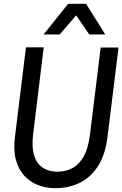

<svg xmlns="http://www.w3.org/2000/svg" viewBox="-20 -976 641 1006"><path d="M269 10Q222.5 10 180.8 -5.8Q139 -21.5 108.2 -54.2Q77.5 -87 63.5 -138.2Q49.5 -189.5 58.5 -260L116 -728H209L153.5 -271.5Q147 -217 154.5 -179.5Q162 -142 180 -119.5Q198 -97 224 -86.8Q250 -76.5 280 -76.5Q325.5 -76.5 361 -96Q396.5 -115.5 419.8 -158.5Q443 -201.5 451.5 -271.5L507.5 -727H601L543.5 -260Q532 -166 493.8 -106.2Q455.5 -46.5 397.8 -18.2Q340 10 269 10ZM208.5 -795.5 337 -956H431L531.5 -795.5H447.5L379 -895.5L293 -795.5Z"/></svg>

Font: Spline Sans Mono
Style: Italic
Weight: 400
Italic angle: -4°
Monospace: yes
Designer: Eben Sorkin, Mirko Velimirovic
Foundry: Sorkin Type
Version: Version 1.004